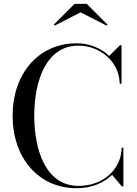

<svg xmlns="http://www.w3.org/2000/svg" viewBox="-20 -990 726 1020"><path d="M408 -924.5 546.5 -854 551 -859.5 441 -969.5H376L266 -859.5L270.5 -854ZM635.5 -205H626.5C624.5 -95 533 -2.5 397 -2.5C223 -2.5 162 -193 162 -375C162 -557 223 -747.5 397 -747.5C509 -747.5 614 -665 616 -545H625.5V-750H617.5L560 -693C516 -735 454 -760 387 -760C184 -760 47 -598 47 -375C47 -152 184 10 387 10C464.5 10 530.5 -17 575.5 -61L627.5 0H635.5Z"/></svg>

Font: Bodoni* 24
Style: Regular
Weight: 400
Version: Version 2.3